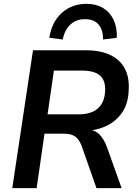

<svg xmlns="http://www.w3.org/2000/svg" viewBox="-20 -981 720 1001"><path d="M44 0 152 -719H426Q503 -719 554.5 -694.5Q606 -670 630.5 -624Q655 -578 651 -512Q649 -443 618.5 -397Q588 -351 537.5 -326Q487 -301 423 -298L422 -306L442 -305Q476 -303 499 -279.5Q522 -256 538 -213L614 0H483L406 -219Q397 -243 385 -257Q373 -271 356 -277.5Q339 -284 313 -284H212L171 0ZM228 -385H391Q455 -385 490 -415.5Q525 -446 528 -506Q531 -561 501.5 -587Q472 -613 407 -613H261ZM307 -775 237 -784Q250 -867 302.5 -914Q355 -961 431 -961Q481 -961 517 -939.5Q553 -918 572 -878Q591 -838 589 -784L517 -775Q518 -825 494 -853Q470 -881 423 -881Q377 -881 347 -853Q317 -825 307 -775Z"/></svg>

Font: Nunitoga
Style: Bold Italic
Weight: 700
Italic angle: -9°
Designer: Vernon Adams
Foundry: Vernon Adams
Version: Version 1.0